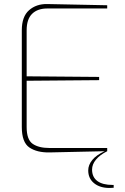

<svg xmlns="http://www.w3.org/2000/svg" viewBox="-20 -752 619 951"><path d="M543 164V178Q535 179 522 179Q475 179 446 155.5Q417 132 417 92Q417 65 437 40.5Q457 16 498 -3L225 3Q163 4 125.5 -21.5Q88 -47 88 -123V-602Q88 -670 124 -701.5Q160 -733 214 -732L511 -726V-710H214Q166 -710 139 -683.5Q112 -657 112 -602V-374L471 -371V-355L112 -352V-123Q112 -60 142 -39.5Q172 -19 224 -19H511V-3Q475 15 455.5 38.5Q436 62 436 88Q436 125 462 144.5Q488 164 538 164Z"/></svg>

Font: Exo Thin
Style: Regular
Weight: 250
Designer: Natanael Gama
Foundry: Natanael Gama
Version: Version 1.500; ttfautohint (v1.6)